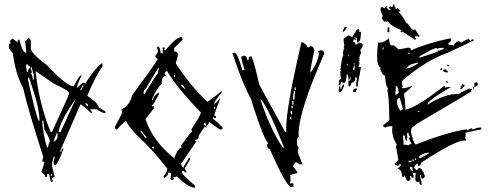

<svg xmlns="http://www.w3.org/2000/svg" viewBox="-20 -884 2386 934"><path d="M121.1 -701.2Q121.1 -698.2 129.9 -686.5V-649.4Q129.9 -625 209 -566.4Q304.7 -463.9 338.9 -463.9Q363.3 -514.6 376 -519.5V-514.6Q352.5 -465.8 352.5 -455.1Q382.8 -482.4 385.7 -482.4L394.5 -477.5Q441.4 -550.8 473.6 -575.2H478.5V-561.5Q445.3 -514.6 404.3 -418Q455.1 -385.7 460 -362.3Q486.3 -343.8 492.2 -343.8V-334Q475.6 -334 450.2 -352.5H418L426.8 -338.9V-334H422.9Q378.9 -376 371.1 -376L274.4 -153.3V-143.6H278.3Q278.3 -162.1 288.1 -162.1V-158.2Q259.8 -79.1 246.1 -79.1L241.2 -87.9V-97.7Q241.2 -107.4 246.1 -116.2V-121.1H241.2L232.4 -87.9V-84Q232.4 -73.2 246.1 -23.4Q232.4 -18.6 232.4 -13.7Q237.3 -4.9 237.3 0H227.5Q218.8 -33.2 218.8 -37.1H209V-23.4H200.2Q200.2 -34.2 181.6 -46.9Q195.3 -85.9 195.3 -97.7H185.5L190.4 -121.1Q111.3 -367.2 92.8 -455.1Q55.7 -522.5 42 -627Q39.1 -627 23.4 -649.4V-664.1Q24.4 -672.9 33.2 -672.9L28.3 -682.6Q28.3 -688.5 42 -696.3L65.4 -677.7Q65.4 -691.4 74.2 -691.4Q89.8 -627 107.4 -627V-635.7L102.5 -682.6ZM107.4 -570.3V-556.6L111.3 -533.2H116.2Q116.2 -551.8 126 -551.8V-561.5Q116.2 -561.5 116.2 -570.3ZM129.9 -556.6V-547.9Q134.8 -539.1 134.8 -529.3H129.9Q139.6 -514.6 139.6 -496.1H144.5V-519.5Q134.8 -549.8 134.8 -556.6ZM153.3 -538.1V-533.2Q171.9 -377 222.7 -251Q224.6 -241.2 232.4 -241.2Q315.4 -420.9 315.4 -426.8V-431.6Q315.4 -443.4 241.2 -477.5ZM116.2 -505.9V-496.1Q148.4 -347.7 167 -296.9H171.9V-301.8Q171.9 -363.3 121.1 -505.9ZM380.9 -468.8Q380.9 -461.9 371.1 -450.2V-445.3H376Q376 -453.1 385.7 -463.9V-468.8ZM264.6 -241.2H274.4L348.6 -403.3Q273.4 -297.9 264.6 -241.2ZM394.5 -380.9Q394.5 -374 408.2 -366.2V-371.1Q408.2 -380.9 399.4 -380.9ZM185.5 -296.9V-292Q190.4 -223.6 209 -167H213.9Q213.9 -179.7 222.7 -195.3Q222.7 -210.9 195.3 -254.9Q195.3 -271.5 190.4 -296.9ZM255.9 -236.3Q241.2 -203.1 241.2 -195.3Q249 -195.3 259.8 -213.9V-236.3ZM227.5 -37.1V-28.3H232.4V-37.1Z M984.4 -272.5Q979.5 -281.2 979.5 -286.1Q970.7 -285.2 970.7 -277.3Q979.5 -272.5 984.4 -272.5ZM729.5 -161.1V-169.9H719.7Q721.7 -161.1 729.5 -161.1ZM692.4 -211.9V-216.8Q668.9 -249 664.1 -249V-244.1Q685.5 -211.9 692.4 -211.9ZM1026.4 -355.5V-365.2H1021.5V-355.5ZM882.8 -448.2Q873 -471.7 859.4 -471.7Q859.4 -465.8 882.8 -448.2ZM831.1 -508.8V-518.6H827.1V-508.8ZM827.1 -114.3Q846.7 -166 864.3 -166L859.4 -174.8Q910.2 -244.1 915 -244.1L910.2 -253.9Q957 -324.2 957 -336.9Q837.9 -460 793.9 -537.1V-541Q791 -541 780.3 -527.3L785.2 -518.6V-513.7Q766.6 -513.7 766.6 -476.6Q741.2 -451.2 719.7 -402.3V-397.5H724.6Q724.6 -416 752.9 -434.6V-425.8Q735.4 -389.6 719.7 -370.1V-365.2L729.5 -370.1V-360.4Q729.5 -356.4 687.5 -304.7Q723.6 -197.3 827.1 -114.3ZM682.6 -425.8Q733.4 -510.7 748 -527.3Q748 -538.1 752.9 -545.9V-550.8H748L697.3 -466.8Q697.3 -462.9 678.7 -439.5V-425.8ZM984.4 -272.5V-262.7L975.6 -267.6L947.3 -225.6Q947.3 -203.1 928.7 -203.1L933.6 -193.4L864.3 -91.8H859.4Q865.2 -68.4 873 -68.4Q873 -76.2 896.5 -110.4V-114.3H905.3V-110.4L877.9 -63.5L886.7 -49.8V-44.9H882.8L868.2 -54.7L864.3 -44.9Q864.3 -37.1 928.7 19.5V29.3Q896.5 29.3 840.8 -26.4Q833 -21.5 822.3 -21.5L827.1 -12.7L817.4 -7.8L808.6 -12.7L812.5 -36.1Q812.5 -44.9 798.8 -44.9Q798.8 -31.2 780.3 -17.6L775.4 -26.4Q793.9 -45.9 793.9 -63.5Q723.6 -155.3 641.6 -230.5Q594.7 -282.2 594.7 -295.9Q586.9 -295.9 548.8 -253.9Q539.1 -253.9 539.1 -267.6L571.3 -328.1Q571.3 -333 576.2 -333Q571.3 -341.8 571.3 -351.6Q611.3 -371.1 623 -420.9Q733.4 -570.3 748 -597.7Q741.2 -597.7 734.4 -611.3Q748 -626 748 -634.8L743.2 -657.2H748Q758.8 -657.2 761.7 -625H771.5V-653.3H780.3V-638.7Q785.2 -638.7 817.4 -675.8Q845.7 -704.1 864.3 -704.1L868.2 -694.3V-690.4Q827.1 -652.3 827.1 -648.4V-634.8Q845.7 -631.8 845.7 -620.1Q845.7 -611.3 835.9 -579.1V-574.2Q911.1 -460 989.3 -388.7Q1048.8 -430.7 1053.7 -439.5H1058.6V-434.6Q1024.4 -393.6 1021.5 -378.9Q1030.3 -378.9 1049.8 -407.2V-402.3L1021.5 -323.2Q1031.2 -322.3 1031.2 -309.6H1026.4L1016.6 -314.5V-304.7Q1023.4 -304.7 1063.5 -262.7Q1063.5 -253.9 1049.8 -253.9Q1012.7 -278.3 998 -291Q991.2 -272.5 984.4 -272.5Z M1414.1 -446.3 1419.9 -447.3 1418.9 -459 1413.1 -458ZM1406.2 -398.4 1412.1 -399.4 1415 -440.4H1409.2L1405.3 -410.2ZM1356.4 -165 1362.3 -166Q1279.3 -374 1247.1 -402.3L1248 -396.5Q1295.9 -253.9 1356.4 -165ZM1402.3 -375 1408.2 -376 1407.2 -392.6H1401.4ZM1404.3 -357.4 1403.3 -369.1 1397.5 -368.2 1398.4 -357.4ZM1395.5 -327.1 1401.4 -328.1 1399.4 -345.7 1393.6 -344.7ZM1397.5 -303.7 1396.5 -315.4H1390.6L1391.6 -303.7ZM1396.5 25.4Q1374 25.4 1292 -159.2H1291Q1280.3 -159.2 1278.3 -181.6Q1284.2 -182.6 1284.2 -188.5Q1261.7 -207 1200.2 -404.3Q1160.2 -474.6 1110.4 -626L1122.1 -627Q1134.8 -627 1159.2 -542L1169.9 -543Q1153.3 -598.6 1153.3 -606.4L1164.1 -613.3H1165Q1181.6 -613.3 1183.6 -590.8L1189.5 -591.8V-594.7Q1189.5 -609.4 1200.2 -610.4Q1210 -610.4 1241.2 -472.7L1367.2 -242.2L1373 -243.2L1372.1 -259.8Q1372.1 -359.4 1446.3 -678.7H1447.3Q1461.9 -678.7 1478.5 -652.3L1489.3 -659.2H1490.2Q1506.8 -659.2 1508.8 -637.7Q1489.3 -547.9 1489.3 -531.2V-529.3Q1523.4 -572.3 1533.2 -627.9H1531.2Q1527.3 -627.9 1527.3 -632.8L1538.1 -639.6H1541Q1555.7 -639.6 1557.6 -624Q1432.6 -340.8 1432.6 -232.4L1433.6 -218.8Q1424.8 -217.8 1424.8 -194.3L1425.8 -176.8L1432.6 -166Q1428.7 -157.2 1428.7 -146.5Q1428.7 -141.6 1451.2 -85L1439.5 -84L1420.9 -94.7Q1413.1 -93.8 1405.3 -75.2L1425.8 -47.9V-42L1391.6 -33.2L1393.6 -3.9L1389.6 8.8L1406.2 6.8L1408.2 24.4Z M1663.1 -754.9 1667 -749Q1652.3 -727.5 1647.5 -727.5V-730.5Q1652.3 -753.9 1663.1 -754.9ZM1720.7 -743.2Q1728.5 -742.2 1728.5 -736.3L1724.6 -730.5Q1736.3 -730.5 1736.3 -724.6Q1733.4 -684.6 1728.5 -684.6Q1724.6 -684.6 1724.6 -677.7H1716.8V-699.2H1712.9V-690.4H1709L1701.2 -693.4Q1701.2 -691.4 1697.3 -680.7Q1709 -680.7 1709 -666Q1728.5 -673.8 1728.5 -677.7Q1744.1 -672.9 1744.1 -668.9V-666Q1744.1 -652.3 1732.4 -640.6L1736.3 -625Q1728.5 -610.4 1728.5 -607.4V-588.9Q1728.5 -585 1724.6 -585L1728.5 -579.1V-573.2L1724.6 -557.6H1736.3L1720.7 -475.6V-462.9H1712.9V-481.4L1716.8 -500Q1712.9 -506.8 1712.9 -509.8H1709Q1709 -481.4 1689.5 -481.4Q1685.5 -462.9 1677.7 -462.9L1674.8 -469.7V-491.2Q1685.5 -491.2 1685.5 -500V-506.8H1681.6V-497.1H1674.8V-506.8L1670.9 -522.5H1667Q1663.1 -481.4 1655.3 -481.4H1647.5L1639.6 -485.4L1635.7 -469.7H1627.9V-478.5Q1627.9 -481.4 1631.8 -481.4L1627.9 -488.3Q1629.9 -500 1639.6 -500L1635.7 -522.5V-537.1Q1635.7 -541 1639.6 -541Q1639.6 -543.9 1635.7 -543.9Q1644.5 -616.2 1651.4 -616.2L1647.5 -622.1Q1651.4 -650.4 1655.3 -650.4Q1655.3 -653.3 1651.4 -653.3Q1651.4 -656.2 1655.3 -662.1Q1651.4 -679.7 1651.4 -690.4V-693.4Q1651.4 -698.2 1674.8 -711.9H1677.7L1693.4 -703.1Q1716.8 -743.2 1720.7 -743.2ZM1705.1 -703.1V-696.3H1709V-703.1ZM1674.8 -616.2V-610.4H1677.7V-616.2ZM1701.2 -576.2V-570.3H1705.1V-576.2ZM1667 -573.2V-566.4H1670.9V-573.2ZM1701.2 -563.5Q1697.3 -547.9 1697.3 -544.9H1705.1V-563.5ZM1651.4 -472.7H1655.3Q1643.6 -435.5 1635.7 -435.5Q1627.9 -435.5 1627.9 -441.4V-451.2Q1627.9 -454.1 1631.8 -454.1L1627.9 -460V-462.9H1635.7V-451.2H1639.6Q1643.6 -472.7 1651.4 -472.7ZM1716.8 -454.1Q1712.9 -435.5 1705.1 -435.5Q1697.3 -435.5 1697.3 -441.4Q1697.3 -454.1 1716.8 -454.1Z M2023.4 -604.5Q2080.1 -621.1 2103.5 -631.8L2107.4 -629.9L2108.4 -637.7H2113.3Q2126 -637.7 2142.6 -650.4Q2136.7 -651.4 2130.9 -651.4Q2119.1 -651.4 2106.4 -646.5Q2104.5 -646.5 2104.5 -649.4V-650.4Q2087.9 -650.4 2020.5 -609.4L2019.5 -604.5ZM1986.3 -50.8 1987.3 -55.7Q1985.4 -63.5 1985.4 -67.4V-70.3L1975.6 -72.3L1974.6 -66.4Q1974.6 -60.5 1986.3 -50.8ZM1966.8 -93.8Q1974.6 -95.7 1978.5 -95.7H1981.4L1982.4 -100.6L1969.7 -103.5ZM1993.2 -101.6 1994.1 -106.4 1984.4 -108.4 1983.4 -103.5ZM2002.9 -104.5 2004.9 -114.3 2001 -115.2 1999 -105.5ZM2023.4 -113.3Q2067.4 -137.7 2068.4 -140.6L2064.5 -141.6Q2030.3 -136.7 2016.6 -120.1ZM1968.8 -176.8Q1969.7 -182.6 1976.6 -182.6L1981.4 -181.6V-182.6Q1981.4 -186.5 1968.8 -210.9Q1974.6 -217.8 1975.6 -221.7Q1967.8 -223.6 1967.8 -234.4V-238.3L1959 -236.3L1961.9 -212.9L1959 -213.9V-198.2Q1950.2 -200.2 1949.2 -223.6L1941.4 -225.6L1940.4 -221.7Q1943.4 -191.4 1943.4 -181.6L1942.4 -178.7L1950.2 -180.7ZM2020.5 -338.9V-342.8L2012.7 -344.7L2011.7 -340.8ZM1927.7 -345.7Q1933.6 -345.7 1940.4 -354.5Q1925.8 -400.4 1925.8 -407.2V-408.2H1923.8Q1918.9 -408.2 1912.1 -399.4Q1911.1 -394.5 1911.1 -388.7Q1911.1 -369.1 1926.8 -345.7ZM1907.2 -423.8Q1909.2 -423.8 1919.9 -433.6Q1915 -464.8 1909.2 -466.8Q1908.2 -462.9 1905.3 -462.9H1904.3Q1905.3 -460 1905.3 -453.1Q1905.3 -443.4 1902.3 -424.8ZM1957 -549.8Q1982.4 -554.7 2012.7 -575.2L2013.7 -579.1H2010.7Q1961.9 -569.3 1957 -549.8ZM1843.8 -642.6 1846.7 -652.3 1842.8 -653.3 1839.8 -643.6ZM1972.7 -622.1 1973.6 -626 1964.8 -627.9 1963.9 -624ZM2031.2 16.6Q2020.5 14.6 2020.5 5.9L2021.5 0L2011.7 2Q2000 0 2000 -15.6Q2000 -26.4 2002.9 -42L1998 -43L1988.3 -42L1993.2 -21.5L1982.4 -18.6V-21.5Q1982.4 -27.3 1975.6 -29.3L1974.6 -25.4Q1976.6 -19.5 1976.6 -13.7L1975.6 -6.8L1964.8 -3.9L1960 -4.9L1947.3 -32.2L1945.3 -22.5L1936.5 -24.4Q1934.6 -58.6 1916 -62.5L1918 -67.4Q1929.7 -76.2 1931.6 -83L1921.9 -85L1919.9 -77.1Q1913.1 -79.1 1906.7 -80.6Q1900.4 -82 1900.4 -87.9V-90.8H1901.4Q1907.2 -90.8 1918 -105.5L1905.3 -175.8H1907.2Q1910.2 -175.8 1911.1 -178.7Q1887.7 -215.8 1887.7 -249Q1887.7 -259.8 1889.6 -269.5L1880.9 -270.5Q1868.2 -270.5 1854.5 -263.7Q1843.8 -266.6 1843.8 -273.4V-275.4Q1872.1 -294.9 1874 -301.8Q1872.1 -423.8 1864.3 -442.4L1867.2 -456.1Q1857.4 -458 1852.5 -516.6Q1838.9 -519.5 1831.1 -545.9L1826.2 -546.9L1833 -554.7Q1814.5 -559.6 1814.5 -612.3Q1814.5 -638.7 1819.3 -677.7L1828.1 -676.8Q1848.6 -676.8 1872.1 -698.2Q1875 -664.1 1882.8 -663.1H1897.5Q1915 -645.5 1920.9 -643.6L1965.8 -652.3L1978.5 -649.4L1977.5 -645.5Q1977.5 -640.6 1981.4 -639.6Q2056.6 -673.8 2171.9 -698.2L2174.8 -688.5L2173.8 -684.6L2161.1 -672.9L2160.2 -668L2187.5 -662.1Q2191.4 -677.7 2211.9 -684.6Q2219.7 -678.7 2224.6 -676.8Q2225.6 -680.7 2261.7 -696.3Q2261.7 -687.5 2269.5 -685.5Q2271.5 -692.4 2279.3 -692.4L2285.2 -691.4L2284.2 -686.5L2155.3 -626Q2054.7 -591.8 1937.5 -492.2L1934.6 -477.5L1939.5 -462.9H1938.5Q1935.5 -462.9 1933.6 -459Q1937.5 -458 1937.5 -455.1V-454.1Q1963.9 -457 1983.4 -465.8V-461.9L1945.3 -427.7Q1952.1 -378.9 1952.1 -359.4L1951.2 -350.6Q2002 -357.4 2141.6 -466.8L2145.5 -465.8L2143.6 -457Q2154.3 -460.9 2164.1 -460.9Q2168.9 -460.9 2172.9 -460Q2071.3 -402.3 2058.6 -377L2062.5 -376Q2141.6 -426.8 2206.1 -426.8H2212.9Q2214.8 -431.6 2261.7 -453.1L2275.4 -450.2Q2274.4 -446.3 2272.9 -440.9Q2271.5 -435.5 2011.7 -284.2L1982.4 -261.7L1978.5 -244.1Q1991.2 -188.5 2002 -180.7Q2166 -245.1 2252.9 -254.9V-252.9Q2252.9 -250 2256.8 -249Q2257.8 -255.9 2273.4 -259.8Q2277.3 -258.8 2277.3 -255.9V-253.9Q2301.8 -263.7 2315.4 -263.7L2322.3 -262.7L2319.3 -252.9H2317.4Q2305.7 -252.9 2244.1 -238.3Q2245.1 -234.4 2245.1 -229.5Q2245.1 -221.7 2242.2 -210L2247.1 -209L2245.1 -199.2L2238.3 -200.2Q2192.4 -200.2 2029.3 -92.8Q2025.4 -77.1 2017.6 -77.1L2011.7 -78.1L2013.7 -87.9H2011.7Q2002 -87.9 1994.1 -68.4L2005.9 -56.6L2009.8 -55.7Q2012.7 -66.4 2020.5 -66.4Q2034.2 -66.4 2046.9 -27.3Q2043.9 -15.6 2037.1 -15.6Q2027.3 -15.6 2027.3 -26.4L2028.3 -32.2L2023.4 -33.2L2022.5 -28.3Q2031.2 2.9 2031.2 13.7ZM2159.2 -481.4 2149.4 -484.4 2150.4 -489.3 2160.2 -486.3ZM2285.2 -452.1 2281.2 -453.1 2283.2 -462.9 2288.1 -461.9ZM2217.8 -449.2 2228.5 -475.6Q2231.4 -474.6 2234.4 -472.7Q2237.3 -470.7 2241.2 -467.8Q2227.5 -449.2 2217.8 -449.2ZM2288.1 -461.9 2287.1 -480.5 2297.9 -483.4Q2304.7 -479.5 2304.7 -473.6Q2304.7 -465.8 2288.1 -461.9ZM2156.2 -530.3 2142.6 -534.2Q2135.7 -536.1 2135.7 -542V-544.9L2145.5 -546.9Q2154.3 -540 2158.2 -539.1ZM2129.9 -542 2122.1 -543.9 2124 -552.7 2131.8 -550.8ZM2164.1 -561.5 2154.3 -564.5 2155.3 -569.3 2165 -566.4ZM1874 -725.6 1864.3 -728.5 1866.2 -752 1874 -750ZM1999 -690.4 1937.5 -730.5 1931.6 -726.6 1927.7 -731.4 1933.6 -735.4 1930.7 -738.3Q1902.3 -749 1890.6 -758.8Q1874 -767.6 1874 -771.5V-772.5L1867.2 -779.3H1848.6Q1836.9 -793 1836.9 -800.8Q1836.9 -802.7 1838.9 -803.7Q1839.8 -802.7 1843.8 -802.7Q1831.1 -828.1 1831.1 -839.8Q1831.1 -849.6 1838.9 -849.6Q1842.8 -849.6 1850.6 -842.8L1856.4 -854.5L1864.3 -852.5Q1861.3 -850.6 1861.3 -847.7Q1861.3 -845.7 1867.2 -839.8Q1873 -834 1876 -834Q1877.9 -834 1880.9 -835.9L1870.1 -846.7Q1877 -852.5 1879.9 -852.5Q1883.8 -852.5 1887.7 -847.7L1895.5 -864.3L1898.4 -862.3Q1898.4 -852.5 1899.4 -851.6L1906.2 -843.8L1903.3 -841.8L1905.3 -838.9L1915 -844.7L1928.7 -830.1Q1923.8 -827.1 1918 -827.1Q1949.2 -793 1955.1 -772.5L1962.9 -769.5Q1973.6 -756.8 1982.4 -743.2Q1987.3 -739.3 1991.2 -739.3Q1994.1 -739.3 1999 -741.2L2021.5 -708L2014.6 -704.1Q2010.7 -709 2005.9 -709Q2003.9 -709 1996.1 -704.1L2004.9 -695.3Z"/></svg>

Font: Blackcraft
Style: Regular
Weight: 400
Designer: GGBotNet
Foundry: GGBotNet
Version: 1.00